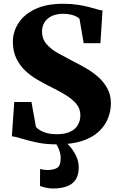

<svg xmlns="http://www.w3.org/2000/svg" viewBox="-20 -774 646 1044"><path d="M288.5 11Q228 11 179.2 0.5Q130.5 -10 96.2 -20.8Q62 -31.5 44.5 -33L57.5 -219.5H151L175.5 -84Q182.5 -75 197.5 -65.8Q212.5 -56.5 234.8 -50.5Q257 -44.5 285.5 -44Q332.5 -44 361.2 -57.5Q390 -71 403.5 -94.8Q417 -118.5 417 -147.5Q417 -183.5 394.2 -210.2Q371.5 -237 332.2 -260.5Q293 -284 242 -308.5Q213 -323.5 179.5 -343Q146 -362.5 116.8 -390.2Q87.5 -418 68.8 -456.5Q50 -495 50 -547.5Q50 -600.5 80 -647.8Q110 -695 170.8 -724.2Q231.5 -753.5 323.5 -753.5Q367 -753.5 401.5 -748.2Q436 -743 462.5 -736Q489 -729 507.8 -723.5Q526.5 -718 537.5 -717L526 -539H435L412.5 -671Q408.5 -677 396.2 -683.5Q384 -690 365.5 -694.5Q347 -699 323 -699Q283.5 -698.5 258.2 -685.2Q233 -672 220.8 -650.5Q208.5 -629 208.5 -603.5Q208.5 -561.5 234.2 -532.8Q260 -504 301 -481.8Q342 -459.5 387.5 -435.5Q418 -420.5 452 -400.5Q486 -380.5 515.8 -353.8Q545.5 -327 564.2 -292.2Q583 -257.5 583 -212Q583 -172.5 568 -132.8Q553 -93 519.2 -60.5Q485.5 -28 428.8 -8.5Q372 11 288.5 11ZM267.5 251Q250 251 230.5 246.8Q211 242.5 197.5 237L198 144.5Q207.5 147.5 219.2 149Q231 150.5 237 150.5Q271 150.5 290.5 139Q310 127.5 310 84Q310 67.5 304.5 50.2Q299 33 291.8 19.5Q284.5 6 278 0H318.5H337.5Q349 8 366 29Q383 50 396.2 79.5Q409.5 109 408 142.5Q406.5 182.5 389 206.2Q371.5 230 340.5 240.5Q309.5 251 267.5 251Z"/></svg>

Font: Merriweather 60pt Black
Style: Regular
Weight: 900
Version: Version 2.100